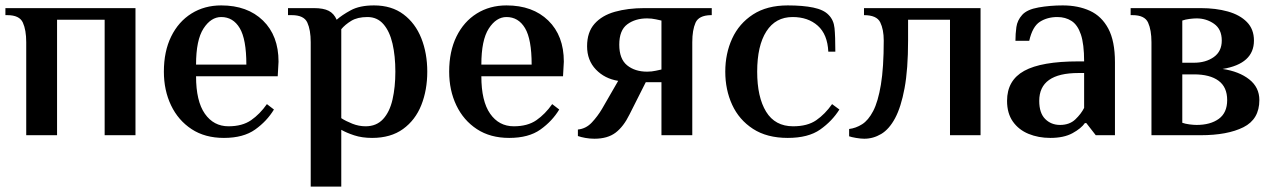

<svg xmlns="http://www.w3.org/2000/svg" viewBox="-20 -500 4716 710"><path d="M77 0V-344Q77 -389 64.5 -416.5Q52 -444 7 -444H0V-470H481V0H367V-427H191V0Z M808 10Q738 10 688.5 -22.5Q639 -55 612.5 -110.5Q586 -166 586 -235Q586 -310 613 -365Q640 -420 688 -450Q736 -480 798 -480Q895 -480 952.5 -424Q1010 -368 1010 -272L1007 -218H705Q705 -126 737.5 -79.5Q770 -33 825 -33Q876 -33 908.5 -55.5Q941 -78 967 -115L993 -95Q967 -52 923.5 -21Q880 10 808 10ZM705 -261H891Q891 -355 866.5 -396Q842 -437 798 -437Q760 -437 732.5 -394.5Q705 -352 705 -261Z M1129 190V-344Q1129 -389 1116.5 -416.5Q1104 -444 1059 -444H1045V-470H1141Q1176 -470 1195.5 -460Q1215 -450 1225 -427Q1244 -444 1277 -462Q1310 -480 1363 -480Q1428 -480 1472 -447Q1516 -414 1538 -358.5Q1560 -303 1560 -235Q1560 -167 1538 -111.5Q1516 -56 1470.5 -23Q1425 10 1356 10Q1319 10 1290 0.5Q1261 -9 1242 -20V190ZM1332 -33Q1372 -33 1396.5 -59.5Q1421 -86 1431.5 -132Q1442 -178 1442 -235Q1442 -293 1431.5 -338.5Q1421 -384 1398 -410.5Q1375 -437 1339 -437Q1302 -437 1279 -423Q1256 -409 1242 -392V-63Q1259 -52 1283 -42.5Q1307 -33 1332 -33Z M1863 10Q1793 10 1743.5 -22.5Q1694 -55 1667.5 -110.5Q1641 -166 1641 -235Q1641 -310 1668 -365Q1695 -420 1743 -450Q1791 -480 1853 -480Q1950 -480 2007.5 -424Q2065 -368 2065 -272L2062 -218H1760Q1760 -126 1792.5 -79.5Q1825 -33 1880 -33Q1931 -33 1963.5 -55.5Q1996 -78 2022 -115L2048 -95Q2022 -52 1978.5 -21Q1935 10 1863 10ZM1760 -261H1946Q1946 -355 1921.5 -396Q1897 -437 1853 -437Q1815 -437 1787.5 -394.5Q1760 -352 1760 -261Z M2178 13Q2161 13 2144.5 10Q2128 7 2117 3V-21Q2147 -24 2168.5 -47Q2190 -70 2206 -97L2266 -201Q2216 -209 2183.5 -243Q2151 -277 2151 -329Q2151 -381 2178.5 -412Q2206 -443 2254 -456.5Q2302 -470 2363 -470H2612V-444H2608Q2564 -443 2552 -416Q2540 -389 2540 -344V0H2426V-196H2368L2308 -77Q2286 -32 2256.5 -9.5Q2227 13 2178 13ZM2373 -235Q2390 -235 2405.5 -238.5Q2421 -242 2426 -243V-424Q2421 -425 2405.5 -428.5Q2390 -432 2373 -432Q2329 -432 2299.5 -410Q2270 -388 2270 -335Q2270 -282 2299 -258.5Q2328 -235 2373 -235Z M2893 10Q2816 10 2764.5 -23.5Q2713 -57 2687.5 -112.5Q2662 -168 2662 -235Q2662 -302 2687.5 -357.5Q2713 -413 2764.5 -446.5Q2816 -480 2893 -480Q2949 -480 2987.5 -472Q3026 -464 3044 -445Q3063 -426 3066 -396Q3069 -366 3069 -309H3043Q3040 -373 3004 -405Q2968 -437 2911 -437Q2848 -437 2814 -384Q2780 -331 2780 -235Q2780 -141 2813 -87Q2846 -33 2913 -33Q2966 -33 2998.5 -55.5Q3031 -78 3057 -115L3084 -95Q3057 -52 3013 -21Q2969 10 2893 10Z M3176 13Q3163 13 3145.5 10Q3128 7 3120 4V-23Q3145 -26 3168 -40.5Q3191 -55 3209 -89.5Q3227 -124 3237.5 -187Q3248 -250 3248 -350Q3248 -391 3235 -417.5Q3222 -444 3175 -444V-470H3606V0H3493V-427H3338V-350Q3338 -244 3325 -174Q3312 -104 3290 -63Q3268 -22 3238.5 -4.5Q3209 13 3176 13Z M3864 10Q3820 10 3783.5 -5Q3747 -20 3725.5 -50.5Q3704 -81 3704 -127Q3704 -203 3767.5 -238Q3831 -273 3968 -273H3989Q3989 -337 3977 -372.5Q3965 -408 3942.5 -422.5Q3920 -437 3890 -437Q3853 -437 3825.5 -419.5Q3798 -402 3786 -349H3735Q3735 -375 3738.5 -400Q3742 -425 3760 -445Q3778 -465 3820.5 -472.5Q3863 -480 3910 -480Q3967 -480 4010.5 -460Q4054 -440 4078.5 -394Q4103 -348 4103 -270V0H4032L3997 -45H3992Q3978 -25 3946 -7.5Q3914 10 3864 10ZM3900 -38Q3935 -38 3956.5 -58.5Q3978 -79 3989 -101V-230H3968Q3823 -230 3823 -127Q3823 -82 3845 -60Q3867 -38 3900 -38Z M4238 0V-344Q4238 -389 4225.5 -416.5Q4213 -444 4168 -444H4161V-470H4420Q4476 -470 4520.5 -457.5Q4565 -445 4591 -418.5Q4617 -392 4617 -350Q4617 -264 4501 -245Q4562 -236 4599.5 -206.5Q4637 -177 4637 -130Q4637 -59 4578 -29.5Q4519 0 4420 0ZM4352 -268H4395Q4439 -268 4468.5 -289Q4498 -310 4498 -350Q4498 -392 4469.5 -412Q4441 -432 4405 -432Q4394 -432 4378.5 -430Q4363 -428 4352 -424ZM4405 -38Q4456 -38 4487 -60.5Q4518 -83 4518 -130Q4518 -178 4486 -201.5Q4454 -225 4395 -225H4352V-46Q4363 -42 4378.5 -40Q4394 -38 4405 -38Z"/></svg>

Font: El Messiri SemiBold
Style: Regular
Weight: 600
Designer: Mohamed Gaber
Foundry: Kief Type Foundry
Version: Version 2.020; ttfautohint (v1.8.3)